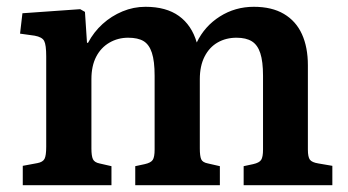

<svg xmlns="http://www.w3.org/2000/svg" viewBox="-20 -545 1024 565"><path d="M47 0V-57L90 -65Q106 -68 111 -77.5Q116 -87 116 -113V-379Q116 -413 110 -424.5Q104 -436 82 -440L39 -446L46 -506L216 -518L230 -510L236 -419H239Q256 -451 282 -474.5Q308 -498 340.5 -511.5Q373 -525 408 -525Q469 -525 506.5 -498Q544 -471 559 -420Q582 -468 627 -496.5Q672 -525 727 -525Q780 -525 815.5 -504Q851 -483 868.5 -444.5Q886 -406 886 -353V-105Q886 -83 892 -75Q898 -67 917 -64L958 -57V0H697V-56L725 -62Q743 -66 748.5 -74.5Q754 -83 754 -105V-322Q754 -364 746 -388.5Q738 -413 721 -423.5Q704 -434 676 -434Q645 -434 620.5 -420Q596 -406 582 -378.5Q568 -351 568 -312V-108Q568 -86 572 -76.5Q576 -67 592 -64L627 -56V0H378V-56L406 -62Q424 -66 429.5 -74.5Q435 -83 435 -105V-322Q435 -365 427 -389.5Q419 -414 402.5 -424Q386 -434 357 -434Q327 -434 302 -419.5Q277 -405 263 -378Q249 -351 249 -312V-108Q249 -86 253.5 -76.5Q258 -67 273 -64L308 -56V0Z"/></svg>

Font: Literata 18pt SemiBold
Style: Regular
Weight: 600
Designer: Latin by Veronika Burian and Jose Scaglione. Greek by Irene Vlachou. Cyrillic by Vera Evstafieva.
Foundry: TypeTogether
Version: Version 3.103;gftools[0.9.29]